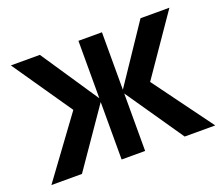

<svg xmlns="http://www.w3.org/2000/svg" viewBox="-95 -680 956 821"><g transform="rotate(-20 383.0 -270.0)"><path d="M149 0H10L208 -270L22 -540H154L329.5 -278.5V-540H436.5V-278.5L612 -540H743.5L557.5 -270L755.5 0H616.5L436.5 -261.5V0H329.5V-261.5Z"/></g></svg>

Font: Vortex Mix
Style: Bold
Weight: 700
Designer: Mikhail Sharanda
Foundry: Mikhail Sharanda
Version: Version 4.504;Glyphs 3.1.2 (3151)